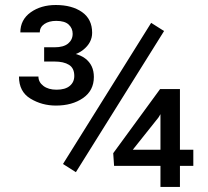

<svg xmlns="http://www.w3.org/2000/svg" viewBox="-20 -736 818 756"><path d="M626 -613.8 278.8 -58.1 228 -90.3 575.2 -646ZM741.2 -146.5V-83H429.2L425.8 -132.8L610.4 -385.3H670.9L604 -273.4L502.9 -146.5ZM688.5 -385.3V0H611.8V-385.3ZM153.8 -549.8H194.8Q230.5 -549.8 248.3 -564.7Q266.1 -579.6 266.1 -603Q266.1 -624.5 250.5 -639.2Q234.9 -653.8 201.2 -653.8Q173.3 -653.8 155 -641.6Q136.7 -629.4 136.7 -608.4H60.1Q60.1 -658.2 100.6 -687.3Q141.1 -716.3 199.7 -716.3Q263.2 -716.3 303 -688.5Q342.8 -660.6 342.8 -606.9Q342.8 -567.9 307.6 -539.8Q272.5 -511.7 208 -511.7H153.8ZM153.8 -493.7V-531.7H208Q281.2 -531.7 315.4 -505.9Q349.6 -480 349.6 -433.1Q349.6 -379.4 306.9 -349.9Q264.2 -320.3 200.2 -320.3Q145 -320.3 99.9 -347.7Q54.7 -375 54.7 -434.6H131.3Q131.3 -412.6 150.9 -397.7Q170.4 -382.8 202.6 -382.8Q236.8 -382.8 254.6 -397.7Q272.5 -412.6 272.5 -437Q272.5 -467.8 251.7 -480.7Q231 -493.7 194.8 -493.7Z"/></svg>

Font: RobotoDEMO
Style: Regular
Weight: 400
Designer: Christian Robertson
Foundry: Google
Version: Version 2.136